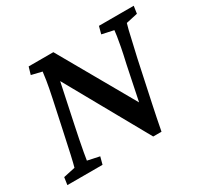

<svg xmlns="http://www.w3.org/2000/svg" viewBox="-125 -735 943 901"><g transform="rotate(-30 346.5 -284.5)"><path d="M484.4 -148.4 526.4 -351.6Q538.1 -402.3 544.4 -435.5Q550.8 -468.8 553.7 -488.8Q556.6 -508.8 557.6 -519.5L494.1 -533.2L504.9 -573.2H693.4L687.5 -533.2L625 -519.5Q621.1 -507.8 616.2 -487.3Q611.3 -466.8 604 -434.1Q596.7 -401.4 585 -351.6L538.1 -131.8Q530.3 -96.7 523.9 -63.5Q517.6 -30.3 510.7 3.9H465.8L199.2 -472.7H224.6L173.8 -232.4Q166 -195.3 158.7 -159.2Q151.4 -123 146.5 -95.2Q141.6 -67.4 139.6 -53.7L204.1 -40L193.4 0H2.9L8.8 -40L72.3 -53.7Q77.1 -69.3 87.4 -115.2Q97.7 -161.1 113.3 -234.4L145.5 -384.8Q157.2 -439.5 162.6 -474.1Q168 -508.8 168.9 -519.5L112.3 -533.2L124 -573.2H257.8L499 -149.4Z"/></g></svg>

Font: Crimson Pro Medium
Style: Italic
Weight: 500
Italic angle: -12°
Designer: Jacques Le Bailly
Foundry: Baron von Fonthausen
Version: Version 1.003